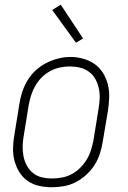

<svg xmlns="http://www.w3.org/2000/svg" viewBox="-20 -781 540 809"><path d="M198 8Q171 8 144 2Q117 -4 95.5 -19.5Q74 -35 60.5 -57.5Q47 -80 40.5 -106Q34 -132 35 -160Q36 -188 41 -215L62 -345Q66 -371 74.5 -396Q83 -421 97 -444Q111 -467 131.5 -485.5Q152 -504 176 -516Q200 -528 225.5 -534.5Q251 -541 277 -541Q304 -541 331 -533.5Q358 -526 379 -511Q400 -496 414 -473.5Q428 -451 434.5 -425Q441 -399 440 -370.5Q439 -342 435 -315L413 -185Q409 -159 401 -134Q393 -109 378.5 -86Q364 -63 343.5 -44.5Q323 -26 299 -13.5Q275 -1 249 3.5Q223 8 198 8ZM199 -29Q220 -29 241.5 -33Q263 -37 282.5 -47.5Q302 -58 318 -74Q334 -90 345.5 -109Q357 -128 363.5 -149Q370 -170 374 -191L395 -321Q399 -343 400 -365Q401 -387 396.5 -408Q392 -429 382 -447.5Q372 -466 355 -478.5Q338 -491 317 -496Q296 -501 274 -501Q253 -501 232 -496.5Q211 -492 191.5 -481.5Q172 -471 156 -455Q140 -439 129 -420Q118 -401 111.5 -380.5Q105 -360 101 -339L80 -209Q76 -187 75.5 -165Q75 -143 79 -122.5Q83 -102 93 -83.5Q103 -65 119 -52Q135 -39 156 -34Q177 -29 199 -29ZM300 -601 200 -739 236 -761 330 -619Z"/></svg>

Font: Iosevka Curly XLtObl
Style: Regular
Weight: 200
Italic angle: -9°
Monospace: yes
Designer: Belleve Invis
Foundry: Belleve Invis
Version: Version 11.1.0; ttfautohint (v1.8.3)